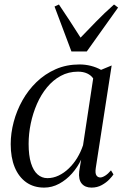

<svg xmlns="http://www.w3.org/2000/svg" viewBox="-20 -822 553 852"><path d="M405 -76.5Q401.5 -53 407.8 -43.8Q414 -34.5 425 -34.5Q434 -34.5 446.8 -42.5Q459.5 -50.5 472.5 -66L483.5 -48Q478.5 -40 465.2 -26Q452 -12 431.8 -0.8Q411.5 10.5 386 10.5Q357.5 10.5 342.5 -7.5Q327.5 -25.5 331.5 -61.5L340 -113.5Q324.5 -80.5 299.5 -52.2Q274.5 -24 242.8 -6.8Q211 10.5 176 10.5Q129.5 10.5 96.2 -13.2Q63 -37 45.2 -80Q27.5 -123 27.5 -182.5Q27.5 -231 40.8 -281Q54 -331 79.5 -376.5Q105 -422 142.2 -458Q179.5 -494 227.2 -515Q275 -536 333 -536Q358.5 -536 383.2 -529.8Q408 -523.5 428.5 -512L475.5 -531.5ZM393.5 -474Q384 -488 366.8 -496Q349.5 -504 326 -504Q284 -504 249.5 -485.2Q215 -466.5 188.5 -434.2Q162 -402 144 -360.8Q126 -319.5 116.5 -274Q107 -228.5 107 -183.5Q107 -132 117.5 -98.2Q128 -64.5 146.8 -48Q165.5 -31.5 190.5 -31.5Q216 -31.5 240.2 -43Q264.5 -54.5 285.5 -74.8Q306.5 -95 322.5 -121.2Q338.5 -147.5 348.5 -177.5ZM297 -593.5 222 -793 241.5 -802Q263.5 -769 287.5 -732.8Q311.5 -696.5 337.5 -655Q371.5 -690 406.2 -726Q441 -762 486 -802L504 -788.5L365 -593.5Z"/></svg>

Font: Merriweather 96pt Light
Style: Italic
Weight: 300
Italic angle: -7.8°
Version: Version 2.101